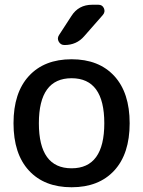

<svg xmlns="http://www.w3.org/2000/svg" viewBox="-20 -780 604 810"><path d="M420 -260Q420 -450 282 -450Q144 -450 144 -260Q144 -70 282 -70Q420 -70 420 -260ZM462 -60.5Q397 10 282 10Q167 10 102 -60.5Q37 -131 37 -260Q37 -389 102 -459.5Q167 -530 282 -530Q397 -530 462 -459.5Q527 -389 527 -260Q527 -131 462 -60.5ZM369 -760H395Q412 -760 418.5 -745Q425 -730 414 -717L335 -627Q303 -590 252 -590Q236 -590 228 -604Q220 -618 229 -632L281 -712Q311 -760 369 -760Z"/></svg>

Font: Rounded Mplus 1c Medium
Style: Regular
Weight: 500
Version: Version 1.059.20150529